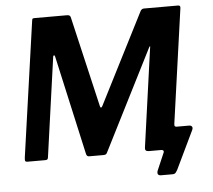

<svg xmlns="http://www.w3.org/2000/svg" viewBox="-58 -805 1110 1000"><g transform="rotate(-5 497.0 -305.5)"><path d="M744 131Q732 131 728 124.5Q724 118 728 106L768 13Q770 7 766.5 3.5Q763 0 757 0H718L836 -128Q833 -114 847 -114H911Q922 -114 926.5 -107.5Q931 -101 926 -90L831 108Q825 119 820 125Q815 131 803 131ZM56 0Q48 0 45.5 -4.5Q43 -9 45 -24L145 -729Q146 -738 148.5 -740Q151 -742 159 -742H329Q338 -742 342.5 -738Q347 -734 348 -726L458 -254Q460 -247 463.5 -247.5Q467 -248 471 -256L710 -726Q717 -742 730 -742H909Q922 -742 920 -728L820 -17Q819 -6 815 -3Q811 0 799 0H692Q681 0 676 -4.5Q671 -9 673 -22L745 -537Q747 -543 744.5 -543Q742 -543 739 -536L474 -12Q471 -5 466.5 -2.5Q462 0 454 0H381Q373 0 369 -3.5Q365 -7 363 -18L248 -533Q246 -540 243 -540Q240 -540 238 -534L165 -13Q164 -5 160.5 -2.5Q157 0 149 0H56Z"/></g></svg>

Font: Libre Franklin SemiBold
Style: Italic
Weight: 600
Italic angle: -8°
Designer: Pablo Impallari, Rodrigo Fuenzalida, Nhung Nguyen
Foundry: Impallari Type
Version: Version 3.000